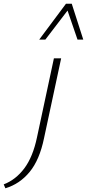

<svg xmlns="http://www.w3.org/2000/svg" viewBox="-150 -724 468 1033"><path d="M49 15 140 -410H179L87 19Q63 136 9.5 201Q-44 266 -121 289L-130 268Q-65 243 -19 181.5Q27 120 49 15ZM61 -511 205 -704H236L224 -681L94 -511ZM267 -511 209 -680 205 -704H236L298 -511Z"/></svg>

Font: Ysabeau Infant ExtraLight
Style: Italic
Weight: 250
Italic angle: -12°
Designer: Christian Thalmann (Catharsis Fonts)
Version: Version 2.001;gftools[0.9.30]; featfreeze: ss01,ss02,lnum